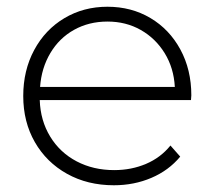

<svg xmlns="http://www.w3.org/2000/svg" viewBox="-20 -546 637 570"><path d="M547 -249H98Q100 -188 129 -140.5Q158 -93 207.5 -67Q257 -41 319 -41Q370 -41 413.5 -59.5Q457 -78 486 -114L515 -81Q481 -40 429.5 -18Q378 4 318 4Q240 4 179 -30Q118 -64 83.5 -124Q49 -184 49 -261Q49 -337 81.5 -397.5Q114 -458 171 -492Q228 -526 299 -526Q370 -526 426.5 -492.5Q483 -459 515.5 -399Q548 -339 548 -263ZM99 -288H499Q496 -344 469 -388Q442 -432 398 -457Q354 -482 299 -482Q244 -482 200 -457.5Q156 -433 129.5 -388.5Q103 -344 99 -288Z"/></svg>

Font: Montserrat Atlas Light
Style: Regular
Weight: 300
Designer: Julieta Ulanovsky
Foundry: Julieta Ulanovsky
Version: Version 7.200